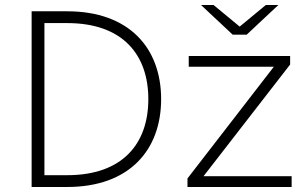

<svg xmlns="http://www.w3.org/2000/svg" viewBox="-20 -745 1226 765"><path d="M106 0H248C494 0 622 -146 622 -350C622 -554 494 -700 248 -700H106ZM248 -47H157V-653H248C469 -653 571 -527 571 -350C571 -173 469 -47 248 -47ZM727 0H1142V-43H791L1136 -488V-522H732V-479H1071L727 -34ZM907 -607H963L1089 -725H1039L935 -639L831 -725H781Z"/></svg>

Font: Chess Sans Light
Style: Regular
Weight: 300
Designer: Wolf Bōese
Foundry: Wolf Bōese
Version: Version 7.223;Glyphs 3.3 (3306)